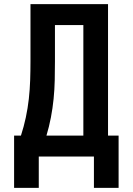

<svg xmlns="http://www.w3.org/2000/svg" viewBox="-20 -755 640 926"><path d="M48 151V-101H81Q95 -144 104.5 -188.5Q114 -233 119 -278Q124 -323 125.5 -368.5Q127 -414 127 -459V-735H501V-101H552V151H433V0H167V151ZM204 -101H382V-634H245V-459Q245 -414 244 -368.5Q243 -323 238.5 -278Q234 -233 225.5 -188.5Q217 -144 204 -101Z"/></svg>

Font: Iosevka Fixed Extended
Style: Bold
Weight: 700
Width: 7
Monospace: yes
Designer: Belleve Invis
Foundry: Belleve Invis
Version: Version 24.1.1; ttfautohint (v1.8.4)